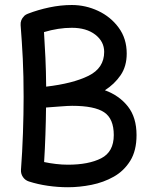

<svg xmlns="http://www.w3.org/2000/svg" viewBox="-20 -724 615 782"><path d="M536.1 -173.8Q536.1 -110.4 510.5 -69.1Q484.9 -27.8 443.4 -4.4Q401.9 19 352.8 28.8Q303.7 38.6 256.8 38.6Q215.8 38.6 175 32.7Q134.3 26.9 97.7 15.1Q82.5 10.3 73.5 -2.9Q64.5 -16.1 65.4 -32.2Q70.8 -104 73.5 -182.1Q76.2 -260.3 76.2 -329.6Q76.2 -415.5 72.8 -484.9Q69.3 -554.2 64 -621.6Q62.5 -643.1 78.1 -658.2Q78.1 -658.2 78.6 -658.7Q78.6 -658.7 78.6 -659.2Q85 -665 93.3 -668Q134.8 -684.1 180.9 -693.8Q227.1 -703.6 272.5 -703.6Q328.6 -703.6 379.6 -679.7Q430.7 -655.8 463.4 -611.3Q496.1 -566.9 496.1 -505.9Q496.1 -453.6 470.9 -417.2Q445.8 -380.9 407.2 -356.4Q465.8 -335 501 -290.3Q536.1 -245.6 536.1 -173.8ZM272.5 -610.8Q217.8 -610.8 159.2 -593.3Q162.6 -542 165 -488.3Q167.5 -434.6 168 -371.1Q276.9 -383.8 340.6 -415.3Q404.3 -446.8 404.3 -512.7Q404.3 -554.7 368.2 -582.8Q332 -610.8 272.5 -610.8ZM273.9 -293Q257.3 -293 226.3 -290.5Q195.3 -288.1 167.5 -286.1Q167 -232.9 165 -175.5Q163.1 -118.2 159.7 -64Q182.6 -59.1 207.5 -56.2Q232.4 -53.2 256.8 -53.2Q340.8 -53.2 392.1 -79.3Q443.4 -105.5 443.4 -173.8Q443.4 -240.7 404.1 -266.8Q364.7 -293 273.9 -293Z"/></svg>

Font: Mikhak-DS2-FD Medium
Style: Regular
Weight: 500
Designer: Amin Abedi
Version: Version 3.4